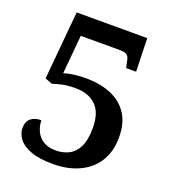

<svg xmlns="http://www.w3.org/2000/svg" viewBox="-133 -813 824 923"><g transform="rotate(20 279.5 -352.0)"><path d="M245 10Q170 10 126.5 -7Q83 -24 64.5 -50Q46 -76 46 -103Q46 -136 65.5 -152.5Q85 -169 119 -169Q119 -141 131 -114.5Q143 -88 168 -72Q193 -56 233 -56Q269 -56 299 -71Q329 -86 346.5 -121.5Q364 -157 364 -219Q364 -296 326 -333Q288 -370 222 -370Q179 -370 153.5 -364Q128 -358 106 -351L69 -365L101 -714H462L467 -544H416L409 -576Q407 -589 402.5 -597.5Q398 -606 388 -610.5Q378 -615 360 -615H158L140 -417Q151 -421 168 -424.5Q185 -428 207.5 -430Q230 -432 253 -432Q326 -432 381.5 -408.5Q437 -385 467.5 -338Q498 -291 498 -219Q498 -171 484.5 -134Q471 -97 447.5 -70Q424 -43 391.5 -25Q359 -7 321.5 1.5Q284 10 245 10Z"/></g></svg>

Font: Noto Serif Armenian SemiBold
Style: Regular
Weight: 600
Version: Version 2.007